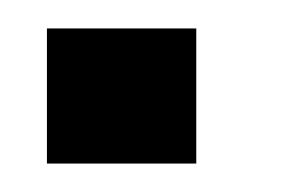

<svg xmlns="http://www.w3.org/2000/svg" viewBox="-20 -337 200 135"><path d="M13 -222H118V-317H13Z"/></svg>

Font: League Gothic Condensed
Style: Regular
Weight: 400
Width: 3
Designer: Tyler Finck
Foundry: The League of Moveable Type
Version: Version 1.001;PS 001.001;hotconv 1.0.56;makeotf.lib2.0.21325